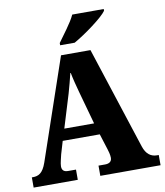

<svg xmlns="http://www.w3.org/2000/svg" viewBox="-98 -1011 937 1092"><g transform="rotate(-10 370.0 -465.5)"><path d="M296 -784V-771H380C446 -808 552 -886 576 -921V-931H394C374 -886 323 -823 296 -784ZM7 0H262V-59H216C190 -59 181 -72 181 -92C181 -111 191 -143 194 -159L216 -233H430L459 -141C462 -132 469 -109 469 -91C469 -66 450 -59 430 -59H392V0H740V-59H730C695 -59 668 -78 653 -124L461 -714H291L91 -129C71 -71 45 -59 13 -59H7ZM237 -300 296 -493C306 -528 317 -569 327 -611C335 -568 346 -528 356 -491L409 -300Z"/></g></svg>

Font: Noto Serif Ethiopic SemiCondensed Black
Style: Regular
Weight: 900
Width: 4
Designer: Monotype Design Team
Foundry: Monotype Imaging Inc.
Version: Version 2.102